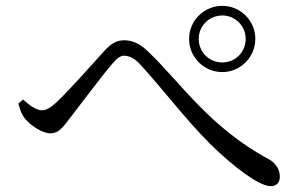

<svg xmlns="http://www.w3.org/2000/svg" viewBox="-20 -705 1040 658"><path d="M628 -572C628 -509 679 -458 742 -458C804 -458 855 -509 855 -572C855 -634 804 -685 742 -685C679 -685 628 -634 628 -572ZM661 -572C661 -616 697 -652 742 -652C786 -652 822 -616 822 -572C822 -526 786 -491 742 -491C697 -491 661 -526 661 -572ZM43 -350C48 -330 55 -311 66 -298C87 -273 126 -248 153 -248C181 -248 196 -269 221 -302C259 -351 330 -446 366 -488C381 -506 393 -514 405 -514C420 -514 437 -508 456 -489C534 -405 614 -298 699 -213C784 -129 870 -67 907 -67C929 -67 939 -80 939 -100C939 -123 926 -146 900 -160C699 -268 597 -424 489 -527C458 -558 431 -567 405 -567C379 -567 359 -554 338 -531C300 -489 218 -396 172 -353C154 -336 137 -327 124 -327C106 -327 83 -342 59 -364Z"/></svg>

Font: Harano Aji Mincho CN
Style: Regular
Weight: 400
Foundry: Masamichi Hosoda
Version: HaranoAjiMinchoCN-Regular version 20230610;ttx 4.39.4